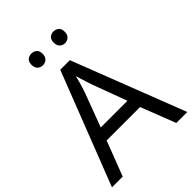

<svg xmlns="http://www.w3.org/2000/svg" viewBox="-256 -1029 1150 1150"><g transform="rotate(-45 319.5 -454.0)"><path d="M545 0 459 -221H176L91 0H0L279 -717H360L638 0ZM352 -517Q349 -525 342 -546Q335 -567 328.5 -589.5Q322 -612 318 -624Q313 -604 307.5 -583.5Q302 -563 296.5 -546Q291 -529 287 -517L206 -301H432ZM178 -859Q178 -885 192 -896.5Q206 -908 225 -908Q244 -908 258 -896.5Q272 -885 272 -859Q272 -834 258 -821.5Q244 -809 225 -809Q206 -809 192 -821.5Q178 -834 178 -859ZM366 -859Q366 -885 379.5 -896.5Q393 -908 412 -908Q431 -908 445 -896.5Q459 -885 459 -859Q459 -834 445 -821.5Q431 -809 412 -809Q393 -809 379.5 -821.5Q366 -834 366 -859Z"/></g></svg>

Font: Noto Sans New Tai Lue
Style: Regular
Weight: 400
Designer: Monotype Design Team
Foundry: Monotype Imaging Inc.
Version: Version 2.003